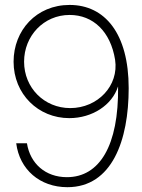

<svg xmlns="http://www.w3.org/2000/svg" viewBox="-20 -757 582 786"><path d="M255.9 9.3C439 9.3 506.8 -183.1 506.8 -396C506.8 -620.6 408.7 -736.8 265.1 -736.8C128.9 -736.8 35.6 -632.8 35.6 -504.4C35.6 -371.6 136.7 -273.4 263.7 -273.4C357.9 -273.4 439 -327.1 462.9 -402.3H463.4C466.3 -160.2 387.2 -31.7 253.9 -31.7C166 -31.7 103.5 -87.4 90.3 -170.4H46.4C60.1 -63 143.1 9.3 255.9 9.3ZM267.6 -314.5C161.1 -314.5 78.6 -397.5 78.6 -504.4C78.6 -609.9 158.7 -695.8 265.1 -695.8C360.8 -695.8 432.6 -628.4 451.2 -512.2C467.3 -406.2 379.9 -314.5 267.6 -314.5Z"/></svg>

Font: Raveo Display Display ExLight
Style: Regular
Weight: 200
Designer: Jakub Foglar, Rasmus Andersson (Inter)
Foundry: Jakubfoglar.com
Version: Version 1.100;Glyphs 3.2.3 (3260)